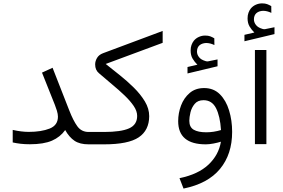

<svg xmlns="http://www.w3.org/2000/svg" viewBox="-20 -854 1676 1136"><path d="M55.2 -85.4Q106.9 -73.7 149.9 -73.7Q224.6 -73.7 273.7 -93.3Q322.8 -112.8 322.8 -163.6Q322.8 -178.7 316.7 -199Q310.5 -219.2 304.7 -233.4L228.5 -424.3L291 -453.1L389.6 -201.2Q413.1 -140.6 437.5 -106.9Q461.9 -73.2 504.4 -73.2H524.9V0H504.4Q452.1 0 420.9 -21Q389.6 -42 365.7 -84.5Q336.4 -43 287.4 -21.7Q238.3 -0.5 157.2 -0.5Q126.5 -0.5 101.8 -3.4Q77.1 -6.3 55.2 -11.2Z M862.8 -166.5Q862.3 -83 800.8 -41.5Q739.3 0 596.2 0H505.4V-73.2H595.7Q695.8 -73.2 743.7 -94.5Q791.5 -115.7 791.5 -168Q791.5 -196.8 771 -227.1Q750.5 -257.3 717 -289.3Q683.6 -321.3 643.8 -354.2Q604 -387.2 565.4 -420.9Q543 -439.5 543 -472.7Q543 -492.2 554 -511Q564.9 -529.8 589.4 -539.1L942.4 -670.9V-600.6L605.5 -475.6Q643.1 -445.3 687.5 -410.2Q731.9 -375 771.7 -335.7Q811.5 -296.4 837.2 -253.9Q862.8 -211.4 862.8 -166.5Z M1147.9 -471.2Q1131.3 -487.3 1119.6 -507.1Q1107.9 -526.9 1107.9 -555.2Q1107.9 -573.2 1113 -587.6Q1118.2 -602.1 1127 -613.3Q1139.2 -627.9 1157 -635.7Q1174.8 -643.6 1193.4 -643.6Q1211.9 -643.6 1223.6 -639.2Q1235.4 -634.8 1248 -627.4L1248.5 -587.4Q1223.6 -599.6 1200.2 -599.6Q1190.9 -599.6 1179.7 -596.4Q1168.5 -593.3 1159.7 -585.4Q1153.3 -579.6 1149.4 -570.6Q1145.5 -561.5 1145.5 -548.8Q1145.5 -531.2 1157.5 -515.9Q1169.4 -500.5 1194.3 -493.2Q1196.3 -492.7 1199.2 -491.7Q1202.1 -490.7 1206.1 -490.7Q1209.5 -490.7 1211.9 -491.2L1267.1 -502.4V-461.9L1089.4 -419.4V-457.5ZM1287.1 -15.6Q1269 -9.8 1243.4 -4.9Q1217.8 0 1197.8 0Q1034.2 0 1034.2 -137.2Q1034.2 -184.6 1051 -229.5Q1067.9 -274.4 1102.1 -303.7Q1136.2 -333 1188 -333Q1244.1 -333 1280.8 -296.4Q1317.4 -259.8 1335.4 -200.7Q1353.5 -141.6 1353.5 -73.7Q1353.5 58.6 1281.7 145.5Q1210 232.4 1065.9 261.7L1042 200.2Q1151.9 177.7 1212.9 120.6Q1273.9 63.5 1287.1 -15.6ZM1287.6 -84.5Q1282.2 -167 1258.1 -214.1Q1233.9 -261.2 1184.1 -261.2Q1150.4 -261.2 1132.1 -239.5Q1113.8 -217.8 1106.9 -189Q1100.1 -160.2 1100.1 -139.6Q1100.1 -101.6 1126.2 -86.4Q1152.3 -71.3 1200.2 -71.3Q1243.7 -71.3 1287.6 -84.5Z M1484.9 -661.6Q1468.3 -677.7 1456.5 -697.5Q1444.8 -717.3 1444.8 -745.6Q1444.8 -763.7 1450 -778.1Q1455.1 -792.5 1463.9 -803.7Q1476.1 -818.4 1493.9 -826.2Q1511.7 -834 1530.3 -834Q1548.8 -834 1560.5 -829.6Q1572.3 -825.2 1585 -817.9L1585.4 -777.8Q1560.5 -790 1537.1 -790Q1527.8 -790 1516.6 -786.9Q1505.4 -783.7 1496.6 -775.9Q1490.2 -770 1486.3 -761Q1482.4 -752 1482.4 -739.3Q1482.4 -721.7 1494.4 -706.3Q1506.3 -690.9 1531.2 -683.6Q1533.2 -683.1 1536.1 -682.1Q1539.1 -681.2 1543 -681.2Q1546.4 -681.2 1548.8 -681.6L1604 -692.9V-652.3L1426.3 -609.9V-647.9ZM1488.3 -558.2H1556.2V-1.4H1488.3Z"/></svg>

Font: Vazir Light FD-WOL-UI
Style: Light-FD-WOL-UI
Weight: 300
Designer: Saber Rastikerdar
Foundry: Saber Rastikerdar
Version: Version 30.0.0